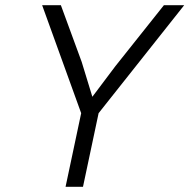

<svg xmlns="http://www.w3.org/2000/svg" viewBox="-20 -718 728 738"><path d="M232 0 292 -283 142 -698H214L294 -480L335 -346L423 -463L610 -698H688L359 -283L299 0Z"/></svg>

Font: Azeret Mono ExtraLight
Style: Italic
Weight: 250
Italic angle: -12°
Designer: Martin Vácha
Foundry: Displaay
Version: Version 1.002